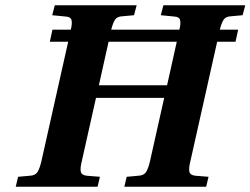

<svg xmlns="http://www.w3.org/2000/svg" viewBox="-20 -712 955 732"><path d="M40 0 49 -38 94 -42Q114 -43 122.5 -55.5Q131 -68 138 -98L240 -553H170L180 -599H250Q256 -624 252.5 -636Q249 -648 230 -649L179 -654L189 -692H501L491 -654L447 -650Q427 -649 419 -637.5Q411 -626 404 -599H664Q670 -624 666.5 -636Q663 -648 644 -649L593 -654L603 -692H915L905 -654L861 -650Q841 -649 833 -637.5Q825 -626 818 -599H888L878 -553H808L706 -98Q699 -71 702 -57.5Q705 -44 725 -42L775 -38L766 0H454L463 -38L508 -42Q528 -43 536.5 -55.5Q545 -68 552 -98L606 -339H346L292 -98Q285 -71 288 -57.5Q291 -44 311 -42L361 -38L352 0ZM357 -387H617L654 -553H394Z"/></svg>

Font: Lingua Franca
Style: Bold Italic
Weight: 700
Italic angle: -13°
Version: Version 1.19